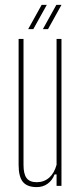

<svg xmlns="http://www.w3.org/2000/svg" viewBox="-20 -759 331 784"><path d="M130 5Q91 5 73.5 -16.2Q56 -37.5 56 -86V-600H76V-86Q76 -48 88.8 -31.5Q101.5 -15 130 -15Q159.5 -15 180.5 -33.2Q201.5 -51.5 211 -86V-600H231V0H211V-47H203Q193.5 -22.5 174.5 -8.8Q155.5 5 130 5ZM95 -640 150 -739H171L116 -640ZM155 -640 210 -739H231L176 -640Z"/></svg>

Font: Big Shoulders Display SC Thin
Style: Regular
Weight: 100
Designer: Patric King
Foundry: XO Type Co
Version: Version 2.002